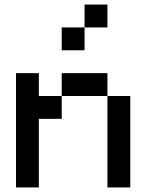

<svg xmlns="http://www.w3.org/2000/svg" viewBox="-20 -820 640 840"><path d="M450 0V-400H250V-300H150V0H50V-500H150V-400H250V-500H450V-400H550V0ZM250 -600V-700H350V-800H450V-700H350V-600Z"/></svg>

Font: Matrix Sans
Style: Regular
Weight: 400
Designer: Brad Neil
Version: Version 1.100